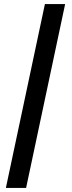

<svg xmlns="http://www.w3.org/2000/svg" viewBox="-20 -720 355 949"><path d="M9 209 202 -700H302L109 209Z"/></svg>

Font: Red Hat Text SemiBold
Style: Italic
Weight: 600
Italic angle: -12°
Designer: Pentagram, MCKL
Foundry: Pentagram, MCKL
Version: Version 1.023